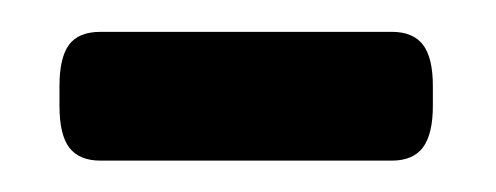

<svg xmlns="http://www.w3.org/2000/svg" viewBox="-20 -621 318 123"><path d="M18.1 -553.2V-565.9Q18.1 -584 24.2 -592.3Q30.3 -600.6 44.4 -600.6H231Q244.6 -600.6 251 -592.3Q257.3 -584 257.3 -565.9V-553.2Q257.3 -535.2 251 -526.6Q244.6 -518.1 231 -518.1H44.4Q30.8 -518.1 24.4 -526.4Q18.1 -534.7 18.1 -553.2Z"/></svg>

Font: Jaldi
Style: Bold
Weight: 400
Designer: Pablo Cosgaya and Nicolas Silva
Foundry: Omnibus-Type
Version: Version 1.007